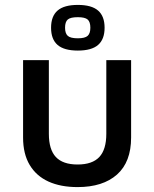

<svg xmlns="http://www.w3.org/2000/svg" viewBox="-20 -747 628 782"><path d="M296 15Q227 15 177.5 -7.5Q128 -30 101 -75Q74 -120 74 -187V-502H179V-202Q179 -138 207.5 -107.5Q236 -77 296 -77Q356 -77 384.5 -107.5Q413 -138 413 -202V-502H514V-187Q514 -87 456.5 -36Q399 15 296 15ZM297 -541Q241 -541 214.5 -564Q188 -587 188 -634Q188 -681 214.5 -704Q241 -727 297 -727Q353 -727 379.5 -704Q406 -681 406 -634Q406 -587 379.5 -564Q353 -541 297 -541ZM297 -591Q326 -591 337 -601Q348 -611 348 -634Q348 -658 337 -667.5Q326 -677 297 -677Q267 -677 256 -667.5Q245 -658 245 -634Q245 -611 256 -601Q267 -591 297 -591Z"/></svg>

Font: Maven Pro Medium
Style: Regular
Weight: 500
Designer: Joe Prince
Foundry: Joe Prince
Version: Version 2.103